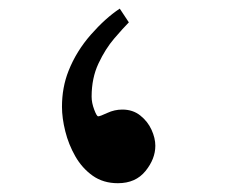

<svg xmlns="http://www.w3.org/2000/svg" viewBox="-20 -369 523 443"><path d="M338.4 -32.7Q338.4 -2.4 315.7 25.6Q293 53.7 252 53.7Q218.3 53.7 193.8 36.4Q169.4 19 153.8 -8.3Q138.2 -35.6 130.6 -66.2Q123 -96.7 123 -122.6Q123 -167.5 138.2 -205.6Q156.2 -251 189.7 -289.1Q223.1 -327.1 256.3 -349.1L277.3 -317.4Q264.2 -304.2 243.7 -280.3Q223.1 -256.3 207.3 -222.7Q191.4 -189 191.4 -146Q191.4 -131.8 197.3 -116.2Q203.1 -100.6 206.5 -100.6Q210.9 -100.6 227.5 -108.4Q244.1 -116.2 262.2 -116.2Q286.6 -116.2 303.7 -102.5Q320.8 -88.9 329.6 -69.6Q338.4 -50.3 338.4 -32.7Z"/></svg>

Font: Scheherazade New
Style: Bold
Weight: 700
Designer: SIL International
Foundry: SIL International
Version: Version 4.000